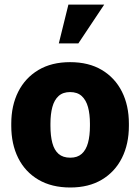

<svg xmlns="http://www.w3.org/2000/svg" viewBox="-20 -810 600 840"><path d="M287.6 10.3Q206.1 10.3 148.2 -23.7Q90.3 -57.6 59.8 -118.4Q29.3 -179.2 29.3 -259.3V-269Q29.3 -348.1 59.8 -408.7Q90.3 -469.2 147.9 -503.7Q205.6 -538.1 286.6 -538.1Q368.2 -538.1 425.5 -503.9Q482.9 -469.7 513.4 -409.2Q543.9 -348.6 543.9 -269V-259.3Q543.9 -179.7 513.4 -118.9Q482.9 -58.1 425.5 -23.9Q368.2 10.3 287.6 10.3ZM287.6 -120.1Q318.8 -120.1 337.6 -137Q356.4 -153.8 365 -185.1Q373.5 -216.3 373.5 -259.3V-269Q373.5 -310.5 365 -341.6Q356.4 -372.6 337.4 -389.9Q318.4 -407.2 286.6 -407.2Q255.4 -407.2 236.3 -389.9Q217.3 -372.6 209 -341.6Q200.7 -310.5 200.7 -269V-259.3Q200.7 -215.8 209 -184.6Q217.3 -153.3 236.3 -136.7Q255.4 -120.1 287.6 -120.1ZM237.3 -620.1 279.3 -790H436L322.8 -620.1Z"/></svg>

Font: Roboto Slab LO Black
Style: Regular
Weight: 900
Designer: Google
Version: Version 2.000